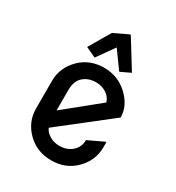

<svg xmlns="http://www.w3.org/2000/svg" viewBox="-184 -878 920 1001"><g transform="rotate(30 276.0 -378.0)"><path d="M143.6 -596.2 218.3 -723.6 304.2 -764.6H309.1L413.1 -596.2L356.4 -569.3H351.6L278.3 -670.9L206.1 -569.3H201.2ZM478.5 -216.3V-185.5Q478.5 -105 418 -45.4Q361.3 9.8 275.9 9.8Q191.4 9.8 133.8 -45.4Q73.2 -104 73.2 -185.5V-351.6Q73.2 -432.1 133.8 -491.7Q190.4 -546.9 275.9 -546.9Q358.9 -546.9 418 -491.7Q478.5 -435.1 478.5 -365.7V-364.7L180.7 -131.3Q188 -114.7 201.2 -103.5Q231.9 -77.1 275.9 -77.1Q319.8 -77.1 350.3 -103.5Q380.9 -129.9 380.9 -172.4L473.6 -216.3ZM170.9 -230 375 -395.5Q367.2 -419.4 350.6 -433.6Q319.8 -460 275.9 -460Q231.9 -460 201.4 -433.8Q170.9 -407.7 170.9 -351.6Z"/></g></svg>

Font: Nova Round
Style: Book
Weight: 400
Version: Version 2.000